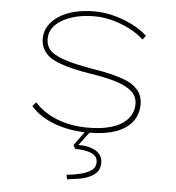

<svg xmlns="http://www.w3.org/2000/svg" viewBox="-54 -584 790 861"><g transform="rotate(5 341.5 -153.5)"><path d="M357 10Q272 10 203.5 -15.5Q135 -41 96 -87L112 -105Q151 -61 213 -36.5Q275 -12 352 -12Q403 -12 441.5 -21Q480 -30 505 -46.5Q530 -63 543 -85.5Q556 -108 556 -136Q556 -183 507 -209Q483 -223 440.5 -234.5Q398 -246 337 -255Q276 -265 232.5 -278Q189 -291 164 -306Q141 -321 128.5 -343Q116 -365 116 -392Q116 -424 132 -449.5Q148 -475 177.5 -494.5Q207 -514 248 -524Q289 -534 337 -534Q379 -534 422.5 -523Q466 -512 506.5 -492Q547 -472 576 -445L562 -427Q534 -453 496.5 -472Q459 -491 418.5 -501.5Q378 -512 338 -512Q293 -512 256.5 -503Q220 -494 193 -478Q166 -462 152 -441Q138 -420 138 -394Q138 -372 147.5 -354.5Q157 -337 179 -325Q203 -311 243.5 -299.5Q284 -288 341 -278Q406 -268 452.5 -255.5Q499 -243 526 -227Q553 -210 566 -188Q579 -166 579 -137Q579 -91 553 -57.5Q527 -24 478 -7Q429 10 357 10ZM280 227 275 207Q308 204 338 196.5Q368 189 386.5 176Q405 163 405 139Q405 121 393 110Q381 99 358 93.5Q335 88 304 88L295 72L347 0H369L317 69Q368 69 397 87.5Q426 106 426 139Q426 167 412 182.5Q398 198 376.5 207Q355 216 329 220Q303 224 280 227Z"/></g></svg>

Font: Lexend Mega Thin
Style: Regular
Weight: 250
Version: Version 1.007